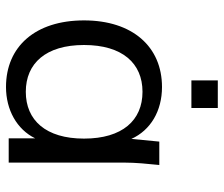

<svg xmlns="http://www.w3.org/2000/svg" viewBox="-73 -664 746 640"><g transform="rotate(90 300.0 -344.0)"><path d="M270 9C346 9 411 -27 441 -88V0H522V-386C522 -423 526 -463 530 -502H452L443 -409C414 -473 350 -511 270 -511C136 -511 48 -413 48 -251C48 -89 135 9 270 9ZM286 -57C191 -57 130 -124 130 -251C130 -379 191 -446 286 -446C381 -446 442 -379 442 -251C442 -124 381 -57 286 -57ZM248 -609H340V-697H248Z"/></g></svg>

Font: Poppy and Pepper
Style: Regular
Weight: 400
Designer: Thy Ha
Foundry: Thy Ha
Version: Version 0.001;Glyphs 3.2 (3227)